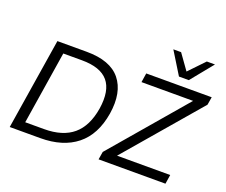

<svg xmlns="http://www.w3.org/2000/svg" viewBox="-145 -1166 1643 1395"><g transform="rotate(20 676.5 -468.5)"><path d="M48 0 160 -705H386Q570 -705 648 -608.5Q726 -512 699 -341Q671 -170 564.5 -85Q458 0 284 0ZM142 -71H287Q431 -71 512 -139.5Q593 -208 616 -350Q638 -494 578.5 -564.5Q519 -635 375 -635H231ZM735 0 745 -61 1235 -634H836L847 -705H1353L1343 -644L852 -71H1263L1252 0ZM1078 -765 972 -937H1032L1117 -818L1231 -937H1294L1154 -765Z"/></g></svg>

Font: Mulish
Style: Italic
Weight: 400
Italic angle: -9°
Designer: Vernon Adams
Foundry: Vernon Adams
Version: Version 3.603; ttfautohint (v1.8.3)